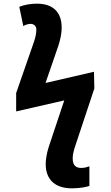

<svg xmlns="http://www.w3.org/2000/svg" viewBox="-20 -786 603 1046"><path d="M371 240C417 240 452 232 467 227V120C456 124 441 129 422 129C386 129 376 106 376 76C376 56 382 33 390 9L494 -304L492 -395L228 -334L297 -534C309 -570 316 -605 316 -635C316 -717 272 -766 181 -766C148 -766 112 -760 85 -749L107 -644C117 -651 135 -656 146 -656C163 -656 178 -646 178 -625C178 -602 173 -583 165 -558L68 -279V-179L330 -239L245 16C235 48 229 81 229 108C229 195 283 240 371 240Z"/></svg>

Font: Noto Sans Mono SemiCondensed ExtraBold
Style: Regular
Weight: 800
Width: 4
Designer: Monotype Design Team
Foundry: Monotype Imaging Inc.
Version: Version 2.014